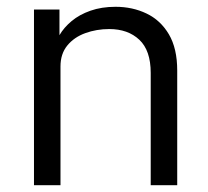

<svg xmlns="http://www.w3.org/2000/svg" viewBox="-20 -545 612 565"><path d="M80 0V-517H155V-441.5Q168 -464 190.8 -483Q213.5 -502 246.2 -513.5Q279 -525 320 -525Q370 -525 411.2 -505.2Q452.5 -485.5 477 -444Q501.5 -402.5 501.5 -337.5V0H423.5V-330.5Q423.5 -396.5 390 -428Q356.5 -459.5 301.5 -459.5Q264 -459.5 231 -447.5Q198 -435.5 178 -411Q158 -386.5 158 -349.5V0Z"/></svg>

Font: Public Sans Thin Light
Style: Regular
Weight: 300
Version: Version 1.007